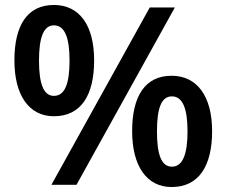

<svg xmlns="http://www.w3.org/2000/svg" viewBox="-20 -744 912 773"><path d="M197 -724C90 -724 38 -642 38 -501C38 -360 97 -276 197 -276C306 -276 359 -360 359 -501C359 -642 300 -724 197 -724ZM684 -714H583L187 0H288ZM197 -642C241 -642 260 -592 260 -500C260 -407 241 -358 197 -358C155 -358 137 -408 137 -500C137 -592 155 -642 197 -642ZM671 -439C564 -439 512 -357 512 -216C512 -75 571 9 671 9C780 9 834 -75 834 -216C834 -357 773 -439 671 -439ZM672 -356C715 -356 735 -308 735 -215C735 -122 715 -73 672 -73C629 -73 612 -123 612 -215C612 -307 629 -356 672 -356Z"/></svg>

Font: Noto Sans Syriac SemiBold
Style: Regular
Weight: 600
Designer: Patrick Giasson and the Monotype Design Team
Foundry: Monotype Imaging Inc.
Version: Version 3.000